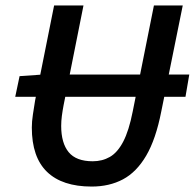

<svg xmlns="http://www.w3.org/2000/svg" viewBox="-20 -674 716 706"><path d="M36 -318 52 -394 138 -400H676L662 -318ZM317 12Q209 12 153 -42Q97 -96 97 -205Q97 -227 101 -253Q105 -279 109 -304L179 -654H287L214 -288Q210 -267 207.5 -248Q205 -229 205 -211Q205 -148 232.5 -114.5Q260 -81 321 -81Q356 -81 384 -97Q412 -113 433 -153Q454 -193 468 -264L546 -654H652L573 -264Q553 -162 517.5 -101.5Q482 -41 432 -14.5Q382 12 317 12Z"/></svg>

Font: Source Sans 3 ExtraLight SemiBold
Style: Italic
Weight: 600
Italic angle: -11°
Version: Version 3.052;hotconv 1.1.0;makeotfexe 2.6.0